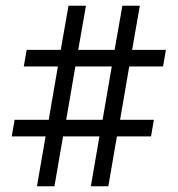

<svg xmlns="http://www.w3.org/2000/svg" viewBox="-20 -650 620 670"><path d="M109 0 139 -174H21L31 -232H150L182 -418H63L73 -476H192L219 -630H280L253 -476H380L407 -630H468L441 -476H559L549 -418H431L399 -232H517L507 -174H388L358 0H297L327 -174H200L170 0ZM211 -232H338L370 -418H243Z"/></svg>

Font: Sometype Mono
Style: Regular
Weight: 400
Monospace: yes
Designer: Ryoichi Tsunekawa
Foundry: Dharma Type
Version: Version 1.000; ttfautohint (v1.8.3)